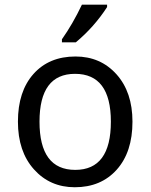

<svg xmlns="http://www.w3.org/2000/svg" viewBox="-20 -786 640 816"><path d="M297.9 9.8Q192.4 9.8 124.3 -66.2Q56.2 -142.1 56.2 -269Q56.2 -397.5 122.3 -471.7Q188.5 -545.9 300.8 -545.9Q407.2 -545.9 475.1 -470.2Q543 -394.5 543 -269Q543 -139.6 476.1 -64.9Q409.2 9.8 297.9 9.8ZM299.8 -64Q451.2 -64 451.2 -269Q451.2 -472.2 298.8 -472.2Q147.9 -472.2 147.9 -269Q147.9 -64 299.8 -64ZM243.2 -619.1Q289.1 -684.1 328.1 -766.1H435.1V-755.9Q380.4 -671.4 302.2 -606H243.2Z"/></svg>

Font: TypoPRO Noto Mono
Style: Regular
Weight: 400
Designer: Monotype Design Team
Foundry: Monotype Imaging Inc.
Version: Version 1.00